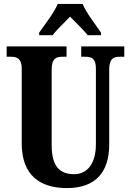

<svg xmlns="http://www.w3.org/2000/svg" viewBox="-20 -951 669 981"><path d="M180 -784V-771H249C268 -798 311 -837 338 -866C363 -840 414 -791 428 -771H496V-784C471 -822 420 -886 402 -931H275C257 -886 206 -822 180 -784ZM322 10C475 10 538 -79 538 -212V-596C538 -653 561 -661 593 -661H615V-714H395V-661H416C448 -661 470 -653 470 -600V-214C470 -112 423 -61 360 -61C287 -61 244 -98 244 -210V-596C244 -653 268 -661 299 -661H320V-714H14V-661H36C66 -661 91 -653 91 -600V-218C91 -54 186 10 322 10Z"/></svg>

Font: Noto Serif Devanagari ExtraCondensed ExtraBold
Style: Regular
Weight: 800
Width: 2
Designer: Universal Thirst, Indian Type Foundry and the Monotype Design Team
Foundry: Monotype Imaging Inc.
Version: Version 2.004